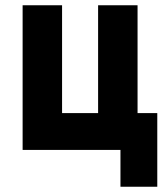

<svg xmlns="http://www.w3.org/2000/svg" viewBox="-20 -570 640 730"><path d="M438 140H578V-140H503V-550H353V-140H216V-550H66V0H438Z"/></svg>

Font: JetBrains Mono ExtraBold
Style: Regular
Weight: 800
Monospace: yes
Designer: Philipp Nurullin, Konstantin Bulenkov
Foundry: JetBrains
Version: Version 2.305